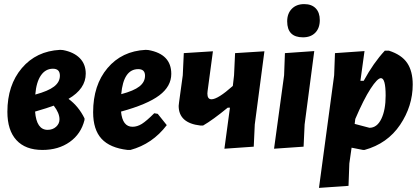

<svg xmlns="http://www.w3.org/2000/svg" viewBox="-20 -721 2043 936"><path d="M187 10Q104 10 60 -38Q16 -86 16 -176Q16 -306 86.5 -389Q157 -472 273 -478L287 -477Q340 -467 369 -437.5Q398 -408 398 -362Q398 -288 314 -239Q363 -203 392 -144V-136Q375 -68 320 -29Q265 10 187 10ZM238 -386Q202 -386 179.5 -353.5Q157 -321 152 -260Q215 -277 243.5 -299Q272 -321 272 -352Q272 -386 238 -386ZM270 -139Q270 -170 242 -206Q213 -195 151 -177Q158 -88 212 -88Q237 -88 253.5 -103Q270 -118 270 -139Z M793 -111Q723 -19 616 10H602Q516 0 475 -44.5Q434 -89 434 -174Q434 -306 504 -389Q574 -472 690 -478L704 -477Q815 -457 815 -361Q815 -300 756.5 -256Q698 -212 570 -177Q577 -103 626 -103Q649 -103 671.5 -117Q694 -131 732 -169L749 -166ZM654 -384Q582 -384 571 -262Q632 -278 659.5 -299.5Q687 -321 687 -352Q687 -384 654 -384Z M1018 -471 992 -277 991 -265Q991 -237 1011 -237Q1042 -237 1115 -302L1121 -354L1126 -462L1269 -471L1222 -114L1217 -6L1074 4L1101 -196H1090Q1017 -136 970 -109H957Q851 -121 851 -205L853 -223L871 -354L876 -462Z M1463 -701Q1499 -701 1519 -680.5Q1539 -660 1539 -623Q1539 -584 1517 -561.5Q1495 -539 1457 -539Q1380 -539 1380 -617Q1380 -655 1402.5 -678Q1425 -701 1463 -701ZM1512 -472 1465 -114 1460 -6 1316 4 1365 -354 1369 -462Z M1757 -472 1737 -327H1753Q1801 -415 1856 -474H1876Q1938 -454 1965 -414Q1992 -374 1992 -309Q1992 -204 1930.5 -112.5Q1869 -21 1757 10H1750L1694 -1L1683 76L1679 185L1535 195L1609 -354L1613 -462ZM1837 -340Q1820 -340 1786.5 -288.5Q1753 -237 1712 -141L1709 -117L1781 -98Q1818 -98 1839 -141.5Q1860 -185 1860 -255Q1860 -340 1837 -340Z"/></svg>

Font: Alegreya Sans SC ExtraBold
Style: Italic
Weight: 800
Italic angle: -7°
Designer: Juan Pablo del Peral
Foundry: Huerta Tipografica
Version: Version 2.007